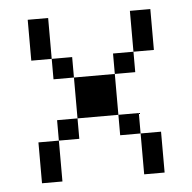

<svg xmlns="http://www.w3.org/2000/svg" viewBox="-43 -543 585 585"><g transform="rotate(-5 250.0 -250.0)"><path d="M62.5 -125Q62.5 -125 62.5 0H125Q125 0 125 -125ZM375 -125Q375 -125 375 0H437.5Q437.5 0 437.5 -125ZM125 -125H187.5V-187.5H125ZM375 -125V-187.5H312.5V-125ZM187.5 -187.5H312.5Q312.5 -187.5 312.5 -312.5H187.5Q187.5 -312.5 187.5 -187.5ZM187.5 -312.5V-375H125V-312.5ZM312.5 -312.5H375V-375H312.5ZM125 -375Q125 -375 125 -500H62.5Q62.5 -500 62.5 -375ZM375 -375H437.5Q437.5 -375 437.5 -500H375Q375 -500 375 -375Z"/></g></svg>

Font: BFUnifontExMono
Style: Regular
Weight: 500
Version: Version 15.0.06